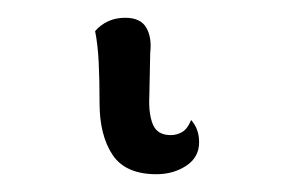

<svg xmlns="http://www.w3.org/2000/svg" viewBox="-20 31 341 216"><path d="M156 227Q121 227 106.5 205Q92 183 92 147Q92 120 91 100.5Q90 81 87 66Q93 59 101.5 55Q110 51 121 51Q138 51 144.5 62Q151 73 149 90L148 139Q147 159 152 171Q157 183 172 183Q179 183 185 179.5Q191 176 195 166Q204 176 204 191Q204 208 189.5 217.5Q175 227 156 227Z"/></svg>

Font: Arima Thin
Style: Regular
Weight: 400
Version: Version 1.100